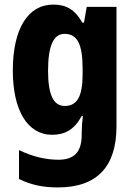

<svg xmlns="http://www.w3.org/2000/svg" viewBox="-20 -672 589 839"><path d="M213 -652C102 -652 36 -546 36 -364C36 -190 100 -83 208 -83C264 -83 305 -106 337 -165H342C339 -143 337 -114 337 -90V-83C337 -4 301 26 235 26C181 26 124 13 63 -16V110C115 136 168 147 233 147C408 147 489 52 489 -120V-642H359L347 -573H340C307 -631 268 -652 213 -652ZM262 -524C317 -524 341 -481 341 -371V-347C341 -249 316 -209 263 -209C213 -209 190 -259 190 -363C190 -472 214 -524 262 -524Z"/></svg>

Font: Noto Sans Kannada UI Condensed ExtraBold
Style: Regular
Weight: 800
Width: 3
Designer: Jelle Bosma - Monotype Design Team
Foundry: Monotype Imaging Inc.
Version: Version 2.005